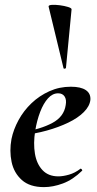

<svg xmlns="http://www.w3.org/2000/svg" viewBox="-20 -754 397 786"><path d="M160 12Q102 12 69.5 -17Q37 -46 27.5 -91Q18 -136 27 -185Q35 -224 56 -262.5Q77 -301 109 -331.5Q141 -362 182 -380.5Q223 -399 270 -399Q311 -399 331.5 -385Q352 -371 350 -345Q347 -319 323 -295Q299 -271 259.5 -252Q220 -233 171.5 -219.5Q123 -206 73 -201L75 -214Q146 -225 194 -250.5Q242 -276 249 -324Q253 -346 244.5 -359Q236 -372 218 -372Q195 -372 176.5 -351.5Q158 -331 144.5 -296Q131 -261 124 -218Q116 -167 123 -125Q130 -83 154 -57.5Q178 -32 219 -32Q238 -32 262.5 -39Q287 -46 309 -63Q311 -65 314.5 -61Q318 -57 316 -55Q278 -18 237.5 -3Q197 12 160 12ZM240 -475 179 -727Q178 -733 192 -734Q206 -735 225 -732.5Q244 -730 258.5 -725.5Q273 -721 273 -716L250 -476Q250 -474 245.5 -473Q241 -472 240 -475Z"/></svg>

Font: Cormorant Infant Light
Style: Italic
Weight: 300
Italic angle: -10°
Designer: Christian Thalmann (Catharsis Fonts)
Foundry: Catharsis Fonts
Version: Version 4.001